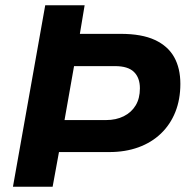

<svg xmlns="http://www.w3.org/2000/svg" viewBox="-20 -706 737 726"><path d="M29 0 151 -686H300L282 -578H436Q516 -578 565.5 -555Q615 -532 638.5 -490Q662 -448 662 -389Q662 -330 643 -282.5Q624 -235 588.5 -201Q553 -167 503.5 -149Q454 -131 393 -131H203L179 0ZM224 -252H381Q419 -252 448 -266.5Q477 -281 493 -307.5Q509 -334 509 -372Q509 -412 486.5 -434Q464 -456 415 -456H260Z"/></svg>

Font: Archivo SemiBold
Style: Bold Italic
Weight: 700
Italic angle: -10°
Version: Version 2.001